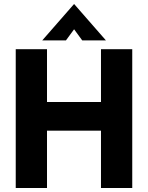

<svg xmlns="http://www.w3.org/2000/svg" viewBox="-20 -944 743 964"><path d="M59 -697H216V-432H487V-697H644V0H487V-288H216V0H59ZM352 -924 512 -741H393L352 -797L311 -741H192Z"/></svg>

Font: HK Grotesk Black
Style: Regular
Weight: 900
Designer: Alfredo Marco Pradil
Foundry: Hanken Design Co.
Version: Version 3.001